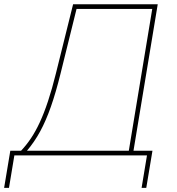

<svg xmlns="http://www.w3.org/2000/svg" viewBox="-32 -748 853 924"><path d="M-12.2 156.2 17.6 -22.5H69.3Q94.7 -49.3 117.2 -82.8Q139.6 -116.2 159.9 -160.2Q180.2 -204.1 199.2 -261.5Q218.3 -318.8 236.8 -393.6L319.8 -727.5H727.1L610.4 -22.5H701.7L671.9 156.2H649.4L675.3 0H37.1L11.2 156.2ZM97.7 -22.5H587.9L700.7 -705.1H336.4L259.3 -393.6Q236.8 -302.7 213.1 -235.1Q189.5 -167.5 161.6 -116.2Q133.8 -64.9 97.7 -22.5Z"/></svg>

Font: Inter 16pt Thin
Style: Italic
Weight: 250
Italic angle: -9.3988°
Version: Version 4.001;git-66647c0bb